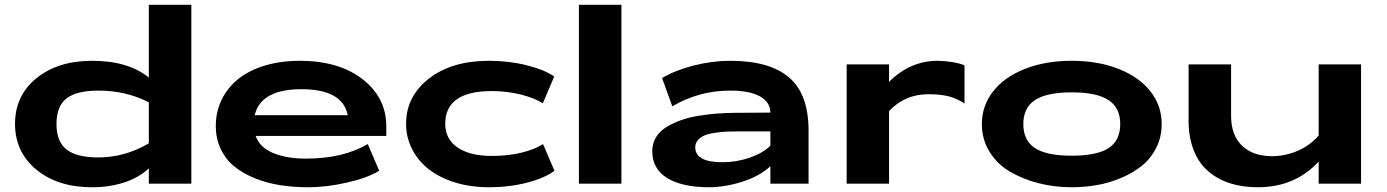

<svg xmlns="http://www.w3.org/2000/svg" viewBox="-20 -770 5816 805"><path d="M782.2 0H604V-64Q561.5 -24.4 499.5 -4.6Q437.5 15.1 366.2 15.1Q222.2 15.1 132.6 -58.6Q43 -132.3 43 -251Q43 -369.1 132.8 -442.1Q222.7 -515.1 366.2 -515.1Q517.6 -515.1 604 -444.8V-750H782.2ZM216.8 -250Q216.8 -175.8 259.5 -142.8Q302.2 -109.9 392.1 -109.9Q502.4 -109.9 604 -168.9V-340.8Q509.3 -390.1 392.1 -390.1Q301.3 -390.1 259 -357.4Q216.8 -324.7 216.8 -250Z M1262.7 -105Q1418 -105 1522 -166L1569.8 -54.2Q1523.4 -24.9 1436.5 -4.9Q1349.6 15.1 1272.9 15.1Q1210.4 15.1 1154.5 6.3Q1098.6 -2.4 1048.8 -22.5Q999 -42.5 962.9 -71.8Q926.8 -101.1 905.8 -144.5Q884.8 -188 884.8 -241.2Q884.8 -300.3 908.7 -350.6Q932.6 -400.9 977.3 -437.5Q1022 -474.1 1088.9 -494.6Q1155.8 -515.1 1237.8 -515.1Q1400.4 -515.1 1500 -438Q1599.6 -360.8 1599.6 -240.2V-200.2H1051.8Q1068.8 -151.9 1125 -128.4Q1181.2 -105 1262.7 -105ZM1047.9 -287.1H1438Q1416.5 -396 1243.7 -396Q1073.7 -396 1047.9 -287.1Z M2255.9 -336.9Q2221.2 -359.4 2162.8 -373.8Q2104.5 -388.2 2042.5 -388.2Q1846.7 -388.2 1846.7 -251Q1846.7 -187 1898.4 -151.6Q1950.2 -116.2 2042.5 -116.2Q2109.9 -116.2 2166.3 -129.9Q2222.7 -143.6 2256.8 -166L2304.7 -54.2Q2265.1 -23.9 2190.7 -4.4Q2116.2 15.1 2030.8 15.1Q1953.1 15.1 1887.7 -5.1Q1822.3 -25.4 1777.3 -60.8Q1732.4 -96.2 1707.5 -145.3Q1682.6 -194.3 1682.6 -251Q1682.6 -365.7 1778.3 -440.4Q1874 -515.1 2029.8 -515.1Q2113.8 -515.1 2188.5 -496.3Q2263.2 -477.5 2303.7 -449.2Z M2407.2 -750H2585.4V0H2407.2Z M3082 -219.2Q3050.8 -219.2 3028.1 -218.3Q3005.4 -217.3 2978.5 -213.4Q2951.7 -209.5 2934.8 -202.6Q2918 -195.8 2906.5 -183.1Q2895 -170.4 2895 -152.8Q2895 -89.8 3008.8 -89.8Q3068.4 -89.8 3123.8 -109.1Q3179.2 -128.4 3210 -159.2V-219.2ZM2714.8 -136.2Q2714.8 -168.5 2730.2 -194.1Q2745.6 -219.7 2773.4 -236.8Q2801.3 -253.9 2834.5 -265.9Q2867.7 -277.8 2908.2 -284.4Q2948.7 -291 2984.4 -293.7Q3020 -296.4 3058.1 -296.9L3210 -297.9Q3210 -340.8 3167 -365.5Q3124 -390.1 3042 -390.1Q2910.2 -390.1 2798.8 -324.2L2755.9 -442.9Q2812.5 -476.1 2889.6 -495.6Q2966.8 -515.1 3042 -515.1Q3206.5 -515.1 3288.3 -445.3Q3370.1 -375.5 3370.1 -222.2V0H3210V-73.2Q3164.6 -30.8 3091.3 -7.8Q3018.1 15.1 2953.1 15.1Q2840.8 15.1 2777.8 -23.2Q2714.8 -61.5 2714.8 -136.2Z M3529.8 -500H3707.5V-426.8Q3795.9 -515.1 3911.6 -515.1Q3939 -515.1 3971.7 -509.8Q4004.4 -504.4 4023.9 -496.1V-335.9Q3993.2 -356.9 3958 -366Q3922.9 -375 3872.6 -375Q3773.9 -375 3707.5 -304.2V0H3529.8Z M4850.6 -250Q4850.6 -195.8 4828.1 -150.9Q4805.7 -106 4768.3 -75.7Q4731 -45.4 4681.6 -24.4Q4632.3 -3.4 4580.1 5.9Q4527.8 15.1 4473.6 15.1Q4401.9 15.1 4335.9 -1.5Q4270 -18.1 4215.8 -49.6Q4161.6 -81.1 4129.2 -133.1Q4096.7 -185.1 4096.7 -250Q4096.7 -326.2 4143.3 -386.2Q4189.9 -446.3 4276.1 -480.7Q4362.3 -515.1 4473.6 -515.1Q4585 -515.1 4671.1 -480.7Q4757.3 -446.3 4804 -386.2Q4850.6 -326.2 4850.6 -250ZM4270.5 -250Q4270.5 -180.7 4319.6 -148.9Q4368.7 -117.2 4473.6 -117.2Q4578.6 -117.2 4627.7 -148.9Q4676.8 -180.7 4676.8 -250Q4676.8 -318.4 4627.4 -350.6Q4578.1 -382.8 4473.6 -382.8Q4369.1 -382.8 4319.8 -350.6Q4270.5 -318.4 4270.5 -250Z M5686.5 0H5508.8V-92.8Q5409.7 15.1 5253.4 15.1Q5189 15.1 5136.7 -1.7Q5084.5 -18.6 5045.4 -52.2Q5006.3 -85.9 4984.9 -139.9Q4963.4 -193.8 4963.4 -264.2V-500H5141.6V-284.2Q5141.6 -203.6 5187.3 -159.4Q5232.9 -115.2 5313.5 -115.2Q5368.7 -115.2 5420.9 -137.7Q5473.1 -160.2 5508.8 -202.1V-500H5686.5Z"/></svg>

Font: Messapia Bold
Style: Regular
Weight: 400
Designer: Luca Marsano
Foundry: Collletttivo
Version: Version 1.000;FEAKit 1.0